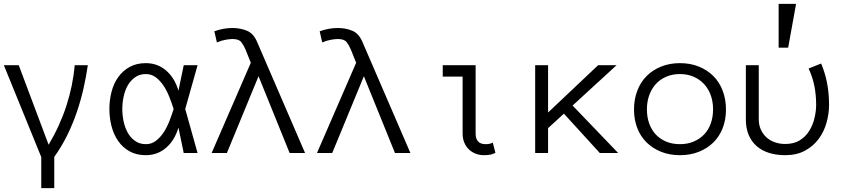

<svg xmlns="http://www.w3.org/2000/svg" viewBox="-20 -793 4407 995"><path d="M435.1 -455.1Q426.8 -397 412.8 -335Q398.9 -272.9 377.9 -211.4Q356.9 -149.9 327.9 -91.1Q298.8 -32.2 261.2 20V182.1H193.8V21L0 -455.1H77.1L231.9 -43Q290 -140.1 324 -244.6Q357.9 -349.1 367.2 -455.1Z M613.8 -228Q613.8 -196.8 620.4 -164.8Q627 -132.8 641.4 -106.4Q655.8 -80.1 679.4 -63Q703.1 -45.9 735.8 -45.9Q765.1 -45.9 787.6 -63Q810.1 -80.1 827.4 -106Q844.7 -131.8 857.4 -164.3Q870.1 -196.8 879.9 -228Q870.1 -258.8 857.4 -291Q844.7 -323.2 827.4 -349.1Q810.1 -375 787.6 -392.1Q765.1 -409.2 735.8 -409.2Q703.1 -409.2 679.4 -392.1Q655.8 -375 641.4 -349.1Q627 -323.2 620.4 -291Q613.8 -258.8 613.8 -228ZM546.9 -228Q546.9 -273.9 557.9 -316.9Q568.8 -359.9 592.3 -392.8Q615.7 -425.8 651.4 -445.8Q687 -465.8 735.8 -465.8Q795.9 -465.8 840.3 -428Q884.8 -390.1 904.8 -323.2L932.1 -455.1H1003.9L939.9 -228L1003.9 0H932.1L904.8 -131.8Q884.8 -64.9 840.3 -26.9Q795.9 11.2 735.8 11.2Q687 11.2 651.4 -8.8Q615.7 -28.8 592.3 -62.5Q568.8 -96.2 557.9 -139.2Q546.9 -182.1 546.9 -228Z M1481 0 1319.8 -397.9 1155.8 0H1076.7L1279.8 -467.8L1252 -537.1Q1242.7 -559.1 1230.2 -575Q1217.8 -590.8 1184.6 -590.8Q1170.9 -590.8 1148.9 -586.9Q1127 -583 1104 -573.2L1090.8 -630.9Q1137.7 -647.9 1184.6 -647.9Q1226.6 -647.9 1261.2 -633.1Q1295.9 -618.2 1314.9 -569.8L1561 0Z M2026.9 0 1865.7 -397.9 1701.7 0H1622.6L1825.7 -467.8L1797.9 -537.1Q1788.6 -559.1 1776.1 -575Q1763.7 -590.8 1730.5 -590.8Q1716.8 -590.8 1694.8 -586.9Q1672.9 -583 1649.9 -573.2L1636.7 -630.9Q1683.6 -647.9 1730.5 -647.9Q1772.5 -647.9 1807.1 -633.1Q1841.8 -618.2 1860.8 -569.8L2106.9 0Z M2547.4 -1Q2536.6 4.9 2522.7 8.1Q2508.8 11.2 2487.8 11.2Q2465.8 11.2 2445.8 3.7Q2425.8 -3.9 2410.6 -18.1Q2395.5 -32.2 2386.5 -53.2Q2377.4 -74.2 2377.4 -101.1V-396H2274.4V-455.1H2444.8V-101.1Q2444.8 -45.9 2496.6 -45.9Q2520.5 -45.9 2533.7 -54.2Z M3183.6 0H3088.4L2902.3 -204.1L2820.3 -128.9V0H2753.4V-455.1H2820.3V-210L3079.6 -455.1H3175.3L2947.3 -246.1Z M3742.2 -226.1Q3742.2 -172.9 3725.3 -129.4Q3708.5 -85.9 3677 -54.9Q3645.5 -23.9 3601.6 -6.3Q3557.6 11.2 3503.4 11.2Q3450.2 11.2 3406.2 -6.3Q3362.3 -23.9 3330.8 -54.9Q3299.3 -85.9 3282.5 -129.4Q3265.6 -172.9 3265.6 -226.1Q3265.6 -277.8 3282.5 -322.5Q3299.3 -367.2 3330.8 -398.7Q3362.3 -430.2 3406.2 -448Q3450.2 -465.8 3503.4 -465.8Q3557.6 -465.8 3601.6 -448Q3645.5 -430.2 3677 -398.7Q3708.5 -367.2 3725.3 -322.5Q3742.2 -277.8 3742.2 -226.1ZM3675.3 -226.1Q3675.3 -265.1 3663.8 -298.1Q3652.3 -331.1 3629.9 -356Q3607.4 -380.9 3575.4 -395Q3543.5 -409.2 3503.4 -409.2Q3463.4 -409.2 3431.4 -395Q3399.4 -380.9 3377.4 -356Q3355.5 -331.1 3344 -298.1Q3332.5 -265.1 3332.5 -226.1Q3332.5 -187 3344 -154.1Q3355.5 -121.1 3377.4 -97.2Q3399.4 -73.2 3431.4 -59.6Q3463.4 -45.9 3503.4 -45.9Q3543.5 -45.9 3575.4 -59.6Q3607.4 -73.2 3629.9 -97.2Q3652.3 -121.1 3663.8 -154.1Q3675.3 -187 3675.3 -226.1Z M4049.3 11.2Q4003.4 11.2 3965.8 -0.5Q3928.2 -12.2 3901.4 -35.6Q3874.5 -59.1 3859.9 -93.5Q3845.2 -127.9 3845.2 -174.8V-455.1H3912.1V-174.8Q3912.1 -145 3923.1 -121.1Q3934.1 -97.2 3952.6 -80.6Q3971.2 -64 3996.3 -55.4Q4021.5 -46.9 4049.3 -46.9Q4094.2 -46.9 4124.8 -65.9Q4155.3 -85 4173.8 -115Q4192.4 -145 4200.9 -180.9Q4209.5 -216.8 4209.5 -250Q4209.5 -300.8 4200.4 -346.9Q4191.4 -393.1 4170.4 -438L4235.4 -463.9Q4255.4 -417 4265.9 -363.5Q4276.4 -310.1 4276.4 -250Q4276.4 -204.1 4263.4 -157.5Q4250.5 -110.8 4222.9 -73.5Q4195.3 -36.1 4152.3 -12.5Q4109.4 11.2 4049.3 11.2ZM4105.5 -772.9 4064.5 -545.9H4015.1V-772.9Z"/></svg>

Font: Anonymous Pro
Style: Regular
Weight: 400
Monospace: yes
Designer: Mark Simonson
Version: Version 1.003